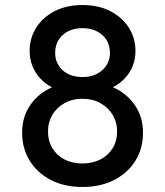

<svg xmlns="http://www.w3.org/2000/svg" viewBox="-20 -732 657 764"><path d="M308 12Q236.5 12 182.5 -15.8Q128.5 -43.5 98.2 -92.5Q68 -141.5 68 -204Q68 -268 101.2 -315Q134.5 -362 187 -384.5Q160.5 -398 140.5 -419.5Q120.5 -441 109.2 -468.8Q98 -496.5 98 -529Q98 -581 124.2 -622.2Q150.5 -663.5 197.8 -687.8Q245 -712 308 -712Q371.5 -712 418.8 -687.8Q466 -663.5 492.5 -622.2Q519 -581 519 -529Q519 -496.5 507.8 -468.8Q496.5 -441 476.2 -419.8Q456 -398.5 429 -385Q482.5 -362 515.8 -314.8Q549 -267.5 549 -204Q549 -141.5 518.8 -92.5Q488.5 -43.5 434.2 -15.8Q380 12 308 12ZM308 -81.5Q347.5 -81.5 378.8 -97.2Q410 -113 428 -141.8Q446 -170.5 446 -210Q446 -245.5 428.5 -274.8Q411 -304 379.8 -321.5Q348.5 -339 308 -339Q267.5 -339 236.5 -321.5Q205.5 -304 188.2 -274.8Q171 -245.5 171 -210Q171 -170.5 188.8 -141.8Q206.5 -113 237.2 -97.2Q268 -81.5 308 -81.5ZM308 -425.5Q357 -425.5 387.2 -453Q417.5 -480.5 417.5 -521Q417.5 -566 386.8 -593Q356 -620 308 -620Q260.5 -620 230 -593Q199.5 -566 199.5 -521Q199.5 -480.5 229 -453Q258.5 -425.5 308 -425.5Z"/></svg>

Font: Overpass Medium
Style: Regular
Weight: 500
Designer: Delve Withrington, Dave Bailey, Thomas Jockin
Foundry: Delve Fonts LLC
Version: Version 4.000